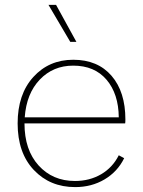

<svg xmlns="http://www.w3.org/2000/svg" viewBox="-20 -754 582 784"><path d="M292 -583H267L178 -734H209ZM492 -266Q492 -254 491 -250H80Q80 -142 137.5 -78.5Q195 -15 286 -15Q346 -15 393 -42.5Q440 -70 465 -120L487 -108Q460 -53 407 -21.5Q354 10 287 10Q184 10 118 -60Q52 -130 52 -250Q52 -369 116 -439.5Q180 -510 279 -510Q379 -510 435.5 -444.5Q492 -379 492 -266ZM279 -486Q197 -486 142.5 -429Q88 -372 81 -275H465Q464 -371 415 -428.5Q366 -486 279 -486Z"/></svg>

Font: Elaine Sans ExtraLight
Style: Regular
Weight: 275
Designer: Wei Huang
Foundry: Wei Huang
Version: Version 2.001;December 24, 2019;FontCreator 12.0.0.2547 64-b